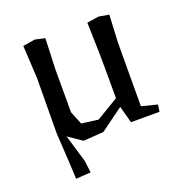

<svg xmlns="http://www.w3.org/2000/svg" viewBox="-124 -621 872 910"><g transform="rotate(-20 311.5 -166.5)"><path d="M133 -27 174 110 182 172 107 177Q105 136 103 95Q101 60 98.5 19.5Q96 -21 94 -56L96 -337L87 -500L148 -510L198 -499L192 -345V-127L219 -61L303 -50L415 -117V-221L414 -346L410 -500L471 -509L521 -500L514 -362L513 -41L592 -21L587 14H443L420 -71H419L304 13L202 20Z"/></g></svg>

Font: Alike Angular
Style: Regular
Weight: 400
Version: Version 1.210